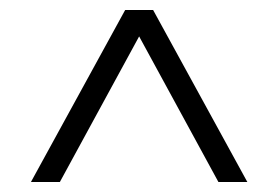

<svg xmlns="http://www.w3.org/2000/svg" viewBox="-20 -710 558 385"><path d="M42 -345 231 -690H287L476 -345H418L259 -637L100 -345Z"/></svg>

Font: Platypi
Style: Regular
Weight: 400
Designer: David Sargent
Foundry: Bolt Cutter Type
Version: Version 1.200; ttfautohint (v1.8.4.7-5d5b)